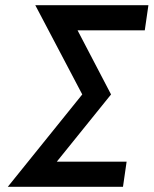

<svg xmlns="http://www.w3.org/2000/svg" viewBox="-20 -720 592 740"><path d="M116 -700 297 -356 10 0H454L468 -97H199L408 -356L279 -603H538L552 -700Z"/></svg>

Font: Unageo
Style: Medium-Italic
Weight: 500
Designer: Richard Sepsi
Foundry: Richard Sepsi
Version: Version 2.000